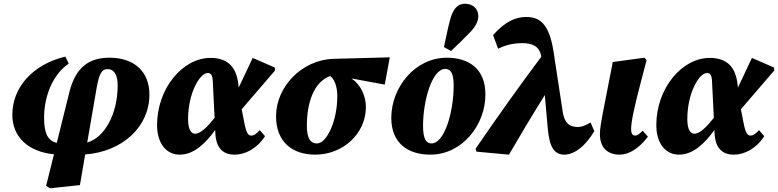

<svg xmlns="http://www.w3.org/2000/svg" viewBox="-20 -812 4165 1028"><path d="M247 196 408 179 436 15C636 0 780 -133 780 -306C780 -428 699 -503 567 -503C454 -503 384 -450 351 -317L284 -47C236 -58 216 -99 216 -181C216 -303 267 -418 348 -471L330 -509C154 -467 46 -343 46 -197C46 -79 131 1 269 14L227 183ZM496 -333C510 -416 524 -442 556 -442C591 -442 610 -411 610 -354C610 -202 540 -75 447 -49Z M987 -174C987 -314 1050 -421 1092 -421C1107 -421 1117 -413 1119 -382L1129 -181C1091 -133 1054 -96 1025 -96C1006 -96 987 -114 987 -174ZM942 16C1015 16 1077 -39 1132 -116L1133 -98C1137 -17 1176 16 1236 16C1293 16 1356 -16 1399 -83L1371 -115C1349 -91 1336 -86 1326 -86C1310 -86 1299 -97 1288 -155L1274 -227L1452 -434V-450L1333 -502L1258 -343L1256 -361C1246 -450 1202 -502 1107 -502C958 -502 821 -339 821 -142C821 -45 870 16 942 16Z M1668 16C1816 16 1939 -96 1939 -239C1939 -297 1913 -357 1862 -392L2040 -359L2067 -505L1766 -497C1595 -492 1458 -346 1458 -190C1458 -51 1546 16 1668 16ZM1623 -139C1623 -254 1656 -372 1748 -405C1770 -389 1786 -350 1786 -297C1786 -165 1730 -44 1677 -44C1639 -44 1623 -76 1623 -139Z M2284 16C2454 16 2579 -142 2579 -306C2579 -445 2489 -503 2372 -503C2201 -503 2075 -343 2075 -181C2075 -43 2167 16 2284 16ZM2290 -44C2265 -44 2245 -62 2245 -139C2245 -269 2292 -443 2364 -443C2391 -443 2409 -424 2409 -354C2409 -212 2360 -44 2290 -44ZM2357 -560 2395 -539C2430 -572 2461 -602 2493 -635C2525 -668 2541 -696 2541 -726C2541 -767 2509 -792 2470 -792C2435 -792 2407 -772 2389 -703C2378 -661 2367 -607 2357 -560Z M3002 16C3057 16 3117 -33 3162 -110L3142 -156C3111 -138 3091 -132 3076 -132C3040 -132 3004 -142 2993 -213L2944 -534C2920 -691 2866 -721 2797 -721C2744 -721 2687 -700 2620 -624L2647 -551C2691 -573 2732 -581 2778 -581C2832 -581 2871 -562 2878 -508C2758 -348 2641 -183 2526 -15L2531 0L2705 16C2768 -92 2831 -198 2897 -303L2913 -123C2922 -23 2948 16 3002 16Z M3298 16C3344 16 3398 -13 3449 -80L3421 -112C3403 -94 3391 -86 3381 -86C3366 -86 3359 -99 3359 -119C3359 -161 3377 -243 3411 -372L3442 -490L3431 -503L3261 -480L3222 -281C3196 -149 3192 -122 3192 -94C3192 -24 3230 16 3298 16Z M3660 -174C3660 -314 3723 -421 3765 -421C3780 -421 3790 -413 3792 -382L3802 -181C3764 -133 3727 -96 3698 -96C3679 -96 3660 -114 3660 -174ZM3615 16C3688 16 3750 -39 3805 -116L3806 -98C3810 -17 3849 16 3909 16C3966 16 4029 -16 4072 -83L4044 -115C4022 -91 4009 -86 3999 -86C3983 -86 3972 -97 3961 -155L3947 -227L4125 -434V-450L4006 -502L3931 -343L3929 -361C3919 -450 3875 -502 3780 -502C3631 -502 3494 -339 3494 -142C3494 -45 3543 16 3615 16Z"/></svg>

Font: Source Serif Pro Black
Style: Italic
Weight: 900
Italic angle: -12°
Designer: Frank Grießhammer
Foundry: Adobe Systems Incorporated
Version: Version 3.001;hotconv 1.0.111;makeotfexe 2.5.65597